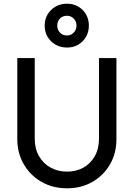

<svg xmlns="http://www.w3.org/2000/svg" viewBox="-20 -1008 723 1038"><path d="M342.5 10Q265.5 10 204.6 -24.7Q143.8 -59.4 108.7 -119.9Q73.5 -180.4 73.5 -256.5V-694H167.8V-258.8Q167.8 -204.3 190.7 -164.1Q213.7 -123.8 253.4 -102Q293.1 -80.2 342.4 -80.2Q392.5 -80.2 431.2 -102Q469.9 -123.8 492.6 -164Q515.2 -204.2 515.2 -257.8V-694H609.5V-255.5Q609.5 -179.3 574.7 -119.4Q539.9 -59.5 479.7 -24.7Q419.5 10 342.5 10ZM342.6 -751Q307.2 -751 280 -766.8Q252.8 -782.5 237.1 -809.1Q221.5 -835.8 221.5 -869.4Q221.5 -903 237.1 -929.8Q252.8 -956.5 280.1 -972.2Q307.5 -988 342.5 -988Q376.7 -988 403.3 -972.3Q429.8 -956.7 445.2 -930Q460.5 -903.3 460.5 -869.6Q460.5 -836 445.2 -809.2Q429.9 -782.4 403.3 -766.7Q376.8 -751 342.6 -751ZM342.9 -816.2Q363.5 -816.2 378.5 -831.6Q393.5 -846.9 393.5 -869.7Q393.5 -892.5 378.5 -907.6Q363.5 -922.8 342.8 -922.8Q318.5 -922.8 304 -907.6Q289.5 -892.4 289.5 -869.8Q289.5 -847.2 304.1 -831.8Q318.7 -816.2 342.9 -816.2Z"/></svg>

Font: Outfit Thin
Style: Regular
Weight: 100
Designer: Rodrigo Fuenzalida
Foundry: fragTYPE
Version: Version 1.100;gftools[0.9.27]